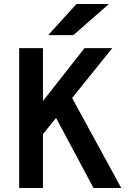

<svg xmlns="http://www.w3.org/2000/svg" viewBox="-20 -941 656 961"><path d="M185 -257V-423L403 -700H542ZM76 0V-700H195V0ZM448 0 253 -365 333 -465 587 0ZM221 -765 363 -921H525L347 -765Z"/></svg>

Font: Overpass Mono
Style: Bold
Weight: 700
Monospace: yes
Designer: Delve Withrington, Dave Bailey
Foundry: Delve Fonts LLC
Version: Version 4.000